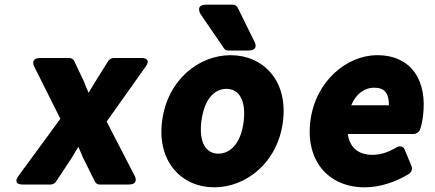

<svg xmlns="http://www.w3.org/2000/svg" viewBox="-20 -764 1858 821"><path d="M60 -13C30 27 77 25 77 25H197C205 25 215 20 220 12L284 -85L285 -86C295 -103 304 -119 315 -136C322 -121 330 -102 337 -85L338 -84L386 13C390 20 397 25 406 25H530C578 25 555 -14 555 -14L436 -244L602 -478C631 -518 585 -516 585 -516H466C457 -516 447 -510 442 -502L384 -409L383 -408C375 -395 367 -381 359 -367C353 -380 346 -396 341 -410V-411L297 -504C294 -510 286 -516 277 -516H153C105 -516 127 -478 127 -478L238 -256Z M673 -245C651 -69 760 37 896 37C1033 37 1168 -69 1190 -245C1212 -422 1103 -528 966 -528C830 -528 695 -422 673 -245ZM841 -245C853 -339 896 -384 948 -384C1000 -384 1033 -339 1022 -245C1011 -153 966 -107 914 -107C862 -107 830 -152 841 -245ZM938 -557C942 -551 948 -548 956 -548H1042C1090 -548 1068 -586 1068 -586L996 -732C992 -739 985 -744 976 -744H862C812 -744 838 -703 838 -703Z M1307 -245C1286 -70 1390 37 1539 37C1607 37 1674 13 1728 -20C1739 -27 1745 -42 1740 -53L1710 -125C1704 -140 1688 -141 1676 -134C1640 -113 1609 -102 1572 -102C1513 -102 1476 -132 1467 -191H1749C1759 -191 1772 -199 1776 -210C1782 -225 1786 -246 1789 -270C1807 -416 1742 -528 1593 -528C1463 -528 1328 -417 1307 -245ZM1482 -314C1503 -365 1541 -389 1579 -389C1624 -389 1643 -367 1643 -314Z"/></svg>

Font: Falling Sky
Style: BlkObl
Weight: 900
Designer: Paul D. Hunt
Foundry: Adobe Systems Incorporated
Version: Version 1.02